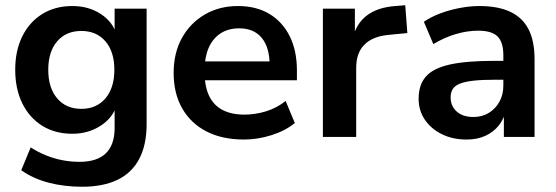

<svg xmlns="http://www.w3.org/2000/svg" viewBox="-20 -522 2120 732"><path d="M293 190Q225 190 165.5 174.5Q106 159 61 127L97 40Q125 58 156 70.5Q187 83 219 89Q251 95 283 95Q350 95 383.5 62.5Q417 30 417 -34V-124H426Q411 -73 363.5 -42.5Q316 -12 256 -12Q190 -12 141 -42.5Q92 -73 65 -128Q38 -183 38 -256Q38 -329 65 -383.5Q92 -438 141 -468.5Q190 -499 256 -499Q318 -499 364.5 -468.5Q411 -438 425 -388H417V-489H539V-49Q539 30 511 83.5Q483 137 428 163.5Q373 190 293 190ZM290 -107Q348 -107 382 -147Q416 -187 416 -256Q416 -325 382 -364.5Q348 -404 290 -404Q232 -404 198 -364.5Q164 -325 164 -256Q164 -187 198 -147Q232 -107 290 -107Z M910 10Q827 10 767 -21Q707 -52 674.5 -109Q642 -166 642 -244Q642 -320 673.5 -377Q705 -434 760.5 -466.5Q816 -499 887 -499Q957 -499 1007 -469Q1057 -439 1084.5 -384Q1112 -329 1112 -253V-216H743V-288H1024L1008 -273Q1008 -341 978 -377.5Q948 -414 892 -414Q850 -414 820.5 -394.5Q791 -375 775.5 -339.5Q760 -304 760 -255V-248Q760 -193 777 -157Q794 -121 828 -103Q862 -85 912 -85Q953 -85 994 -97.5Q1035 -110 1069 -137L1104 -53Q1069 -24 1016 -7Q963 10 910 10Z M1211 0V-489H1333V-371H1323Q1337 -431 1378 -462.5Q1419 -494 1487 -499L1525 -502L1533 -396L1461 -389Q1400 -383 1369 -351.5Q1338 -320 1338 -263V0Z M1759 10Q1706 10 1664.5 -10.5Q1623 -31 1599.5 -66Q1576 -101 1576 -145Q1576 -199 1604 -230.5Q1632 -262 1695 -276Q1758 -290 1864 -290H1914V-218H1865Q1818 -218 1786 -214.5Q1754 -211 1734.5 -203.5Q1715 -196 1706.5 -183Q1698 -170 1698 -151Q1698 -118 1721 -97Q1744 -76 1785 -76Q1818 -76 1843.5 -91.5Q1869 -107 1884 -134Q1899 -161 1899 -196V-311Q1899 -361 1877 -383Q1855 -405 1803 -405Q1762 -405 1719 -392.5Q1676 -380 1632 -354L1596 -439Q1622 -457 1657.5 -470.5Q1693 -484 1732.5 -491.5Q1772 -499 1807 -499Q1879 -499 1925.5 -477Q1972 -455 1995 -410.5Q2018 -366 2018 -296V0H1901V-104H1909Q1902 -69 1881.5 -43.5Q1861 -18 1830 -4Q1799 10 1759 10Z"/></svg>

Font: NunitoSans3
Style: Bold
Weight: 700
Designer: Vernon Adams
Foundry: Vernon Adams
Version: Version 3.101;gftools[0.9.27]